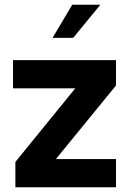

<svg xmlns="http://www.w3.org/2000/svg" viewBox="-20 -791 545 811"><path d="M45 0V-107L298 -418H35V-537H470V-430L216 -119H470V0ZM202 -631 285 -771H404L289 -631Z"/></svg>

Font: Exo Thin
Style: Bold
Weight: 700
Version: Version 2.000